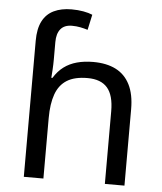

<svg xmlns="http://www.w3.org/2000/svg" viewBox="-54 -812 725 859"><g transform="rotate(5 308.5 -382.5)"><path d="M85 -611Q85 -665 102.5 -699Q120 -733 153.5 -749Q187 -765 233 -765Q262 -765 286.5 -760.5Q311 -756 327 -749L312 -680Q296 -685 278.5 -688.5Q261 -692 241 -692Q207 -692 190 -671.5Q173 -651 173 -613V-535Q173 -513 171.5 -488Q170 -463 169 -452H174Q193 -483 218.5 -502Q244 -521 277 -530Q310 -539 350 -539Q410 -539 451.5 -518Q493 -497 515 -453.5Q537 -410 537 -343V0H449V-326Q449 -398 420 -431.5Q391 -465 331 -465Q273 -465 238.5 -443.5Q204 -422 188.5 -379Q173 -336 173 -271V0H85Z"/></g></svg>

Font: ltamil85
Style: Book
Weight: 400
Designer: Jelle Bosma - Monotype Design Team
Foundry: Monotype Imaging Inc.
Version: Version 2.003